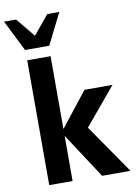

<svg xmlns="http://www.w3.org/2000/svg" viewBox="-130 -1028 783 1094"><g transform="rotate(-10 261.0 -481.0)"><path d="M292 -961.9 202.1 -782.2H62L-27.8 -961.9H42L131.8 -852.1L222.2 -961.9ZM534.2 0H370.1L199.2 -261.2V0H64V-722.2H199.2V-300.8L356 -500H518.1L337.9 -284.2Z"/></g></svg>

Font: Perun
Style: Bold
Weight: 700
Foundry: Copyright (c) Stefan Peev, Context Ltd, 2016
Version: Version 1.0000